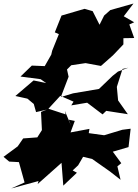

<svg xmlns="http://www.w3.org/2000/svg" viewBox="-34 -951 779 1086"><path d="M725 -825 666 -859 721 -931 590 -894 555 -863 529 -811 490 -888 444 -901 314 -863 276 -768 299 -758 261 -664 256 -642 219 -577 146 -580 82 -518 196 -503 227 -481 156 -496 53 -408 121 -393 157 -363 170 -317 231 -331 198 -318 203 -215 177 -174 97 -168 66 -123 -14 -64 18 -37 73 -34 105 81 29 115 184 73 179 90 314 -30 324 99 401 26 377 13 408 -16 436 -64 487 -52 588 19 648 66 630 -10 652 -28 604 -93 693 -119 705 -223 658 -217 555 -186 468 -198 472 -222 365 -202 389 -267 355 -274 368 -239 333 -324 337 -304 240 -336 307 -409 382 -376 369 -355 459 -370 546 -304 567 -324 689 -305 634 -383 627 -458V-460L659 -561L692 -568L633 -546L603 -522L526 -448L379 -423L310 -402L354 -517L345 -558L369 -582L450 -594L537 -578L605 -638L664 -700V-735L725 -736L692 -828L696 -812Z"/></svg>

Font: Hussar Lance
Style: Italic
Weight: 700
Foundry: Cannot Into Space Fonts, PlusOne Fonts
Version: Version 2.27